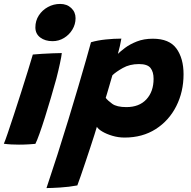

<svg xmlns="http://www.w3.org/2000/svg" viewBox="-34 -733 970 977"><path d="M233.5 -523.5Q195.5 -523.5 170.8 -542.2Q146 -561 146 -593.5Q146 -627.5 163.5 -654.5Q181 -681.5 209.8 -697.2Q238.5 -713 272 -713Q306.5 -713 328.5 -692.2Q350.5 -671.5 350.5 -640.5Q350.5 -609.5 334.5 -582.8Q318.5 -556 291.8 -539.8Q265 -523.5 233.5 -523.5ZM146 -1Q137 0 112.8 1.5Q88.5 3 62.5 3Q43 3 23.5 2Q4 1 -14.5 -1.5Q-8.5 -14.5 5.2 -54.8Q19 -95 37 -150.2Q55 -205.5 73.8 -264Q92.5 -322.5 108.2 -373.5Q124 -424.5 133 -455.5Q150.5 -457.5 178.5 -459Q206.5 -460.5 234.5 -461.8Q262.5 -463 280.5 -463Q279 -447 271.2 -410.8Q263.5 -374.5 252.5 -332Q240 -286.5 225 -235.5Q210 -184.5 195 -136.8Q180 -89 167 -52.8Q154 -16.5 146 -1Z M202.5 224Q230 142.5 258.8 52.5Q287.5 -37.5 314.5 -126Q341.5 -214.5 364.5 -292.5Q387.5 -370.5 404.2 -429.2Q421 -488 429 -518Q463 -528 504.5 -532.2Q546 -536.5 583.5 -536.5Q581 -520 576 -498.5Q571 -477 566 -459Q578.5 -471.5 602.8 -489.8Q627 -508 662.5 -522Q698 -536 744 -536Q827.5 -536 863.8 -486Q900 -436 900 -355Q900 -266 863 -192.8Q826 -119.5 758.5 -76.2Q691 -33 600 -33Q568 -33 537.8 -42Q507.5 -51 486.2 -63.8Q465 -76.5 459 -88Q455.5 -75.5 446.5 -47.2Q437.5 -19 425.5 17.5Q413.5 54 400.8 91.8Q388 129.5 377.2 161.2Q366.5 193 359.5 210.5Q317.5 218.5 271.8 221.2Q226 224 202.5 224ZM609 -188Q674.5 -188 711 -227.5Q747.5 -267 747.5 -332Q747.5 -367.5 731.8 -387.2Q716 -407 673.5 -407Q626 -407 590.8 -387Q555.5 -367 538 -350Q536 -343.5 531.2 -327.2Q526.5 -311 521 -292Q515.5 -273 510.8 -257.2Q506 -241.5 504 -235Q513.5 -222 536.8 -205Q560 -188 609 -188Z"/></svg>

Font: Grandstander
Style: Bold Italic
Weight: 700
Italic angle: -15°
Designer: Tyler Finck
Foundry: Etcetera Type Co
Version: Version 1.200; ttfautohint (v1.8.3)